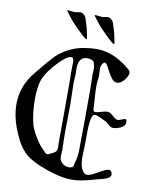

<svg xmlns="http://www.w3.org/2000/svg" viewBox="-103 -1067 903 1136"><g transform="rotate(10 348.0 -499.0)"><path d="M416 -986.3Q422.9 -986.3 434.6 -988.8Q446.3 -991.2 451.2 -991.2Q460.9 -991.2 467.8 -986.3Q474.6 -981.4 479.5 -975.1Q484.4 -968.8 486.3 -963.9Q488.3 -959 491.2 -948.2Q494.1 -937.5 496.1 -932.6Q501 -918.9 503.9 -907.2Q506.8 -895.5 509.8 -880.4Q512.7 -865.2 515.6 -851.6Q516.6 -848.6 516.6 -844.7Q516.6 -840.8 513.7 -840.8Q508.8 -840.8 495.6 -852.1Q482.4 -863.3 459 -886.7Q435.5 -910.2 432.6 -913.1Q413.1 -931.6 375 -983.4L373 -987.3Q373 -990.2 379.9 -990.2Q383.8 -990.2 397.5 -988.3Q411.1 -986.3 416 -986.3ZM251 -986.3Q257.8 -986.3 269.5 -988.8Q281.2 -991.2 286.1 -991.2Q295.9 -991.2 302.7 -986.3Q309.6 -981.4 314.5 -975.1Q319.3 -968.8 321.3 -963.9Q323.2 -959 326.2 -948.2Q329.1 -937.5 331.1 -932.6Q335.9 -918.9 338.9 -907.2Q341.8 -895.5 344.7 -880.4Q347.7 -865.2 350.6 -851.6Q351.6 -848.6 351.6 -844.7Q351.6 -840.8 348.6 -840.8Q343.8 -840.8 330.6 -852.1Q317.4 -863.3 293.9 -886.7Q270.5 -910.2 267.6 -913.1Q248 -931.6 210 -983.4L208 -987.3Q208 -990.2 214.8 -990.2Q218.8 -990.2 232.4 -988.3Q246.1 -986.3 251 -986.3ZM293.9 -225.6Q293.9 -231.4 294.4 -269.5Q294.9 -307.6 294.9 -391.1Q294.9 -474.6 294.9 -590.8Q293.9 -605.5 293.9 -627.9Q293.9 -635.7 294.4 -657.2Q294.9 -678.7 294.9 -696.3Q294.9 -720.7 279.3 -720.7Q253.9 -720.7 203.6 -668Q153.3 -615.2 131.8 -570.3Q110.4 -523.4 110.4 -441.4Q110.4 -359.4 126 -294.9Q131.8 -267.6 157.7 -222.7Q183.6 -177.7 207 -156.2Q210 -153.3 216.8 -145.5Q223.6 -137.7 229 -133.8Q234.4 -129.9 239.3 -129.9Q242.2 -129.9 246.1 -131.8Q276.4 -144.5 285.6 -153.3Q294.9 -162.1 294.9 -183.6Q294.9 -188.5 294.4 -199.7Q293.9 -210.9 293.9 -225.6ZM321.3 -659.2Q321.3 -653.3 321.8 -642.6Q322.3 -631.8 322.3 -627Q322.3 -624 320.8 -606.9Q319.3 -589.8 319.3 -569.3Q319.3 -548.8 320.8 -504.9Q322.3 -460.9 322.3 -438.5Q322.3 -427.7 321.3 -375.5Q320.3 -323.2 320.3 -276.4Q320.3 -248 320.8 -224.1Q321.3 -200.2 321.8 -186.5Q322.3 -172.9 322.3 -169.9Q322.3 -161.1 321.3 -147.9Q320.3 -134.8 320.3 -130.9Q320.3 -106.4 337.9 -91.3Q355.5 -76.2 378.9 -76.2Q402.3 -76.2 405.3 -92.8Q406.2 -101.6 412.6 -123Q418.9 -144.5 420.9 -179.7Q420.9 -180.7 420.9 -204.1Q420.9 -227.5 421.4 -264.6Q421.9 -301.8 422.4 -344.2Q422.9 -386.7 422.9 -434.6Q422.9 -482.4 422.9 -518.6Q422.9 -561.5 422.4 -588.9Q421.9 -616.2 421.4 -627Q420.9 -637.7 420.9 -640.6Q420.9 -649.4 421.9 -660.6Q422.9 -671.9 422.9 -675.8Q422.9 -692.4 415 -713.9Q413.1 -720.7 400.4 -725.6Q387.7 -730.5 374 -730.5Q321.3 -730.5 321.3 -659.2ZM570.3 -618.2Q550.8 -618.2 533.7 -644Q516.6 -669.9 503.4 -696.3Q490.2 -722.7 480.5 -722.7Q472.7 -722.7 465.3 -710Q458 -697.3 458 -678.7Q458 -673.8 459 -662.1Q460 -650.4 460 -643.6Q460 -630.9 457.5 -613.3Q455.1 -595.7 455.1 -572.3Q455.1 -546.9 458.5 -502Q461.9 -457 461.9 -441.4Q461.9 -424.8 476.6 -424.8Q484.4 -424.8 509.3 -432.1Q534.2 -439.5 546.9 -439.5Q562.5 -439.5 582 -420.9Q601.6 -402.3 613.3 -402.3Q622.1 -402.3 637.7 -408.7Q653.3 -415 657.2 -415Q667 -415 667 -398.4Q667 -374 640.6 -362.3Q614.3 -350.6 594.7 -350.6Q581.1 -350.6 565.4 -365.7Q549.8 -380.9 540 -383.8Q535.2 -385.7 511.7 -397Q488.3 -408.2 478.5 -408.2Q468.8 -408.2 462.9 -398.9Q457 -389.6 453.1 -362.3Q449.2 -335 449.2 -286.1V-240.2Q449.2 -220.7 447.8 -191.9Q446.3 -163.1 446.3 -150.4Q446.3 -128.9 449.7 -107.9Q453.1 -86.9 464.4 -68.8Q475.6 -50.8 492.2 -50.8Q510.7 -50.8 554.7 -76.7Q598.6 -102.5 613.3 -102.5Q625 -102.5 629.9 -93.8Q634.8 -85 634.8 -77.1Q634.8 -69.3 629.4 -63Q624 -56.6 613.8 -52.2Q603.5 -47.9 594.7 -44.9Q585.9 -42 570.8 -38.6Q555.7 -35.2 548.8 -33.2Q463.9 -6.8 407.2 -6.8Q358.4 -6.8 296.9 -24.4Q204.1 -51.8 150.9 -84.5Q97.7 -117.2 63.5 -185.5Q7.8 -294.9 7.8 -390.6Q7.8 -498 78.1 -585Q156.2 -681.6 184.6 -709Q249 -768.6 338.9 -786.1Q385.7 -793.9 418.9 -793.9Q528.3 -793.9 629.9 -702.1Q634.8 -697.3 634.8 -689.5Q634.8 -668.9 613.8 -643.6Q592.8 -618.2 570.3 -618.2Z"/></g></svg>

Font: Isabella
Style: Medium
Weight: 500
Designer: John Stracke
Version: Version 001.202